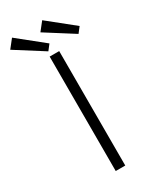

<svg xmlns="http://www.w3.org/2000/svg" viewBox="-295 -897 784 959"><g transform="rotate(-30 97.0 -418.0)"><path d="M252 -686 91 -788 129 -836 276.5 -717.5ZM78 -686 -83 -788 -45 -836 102.5 -717.5ZM70.5 -660H125.5V0H70.5Z"/></g></svg>

Font: League Spartan Light
Style: Regular
Weight: 277
Foundry: The League of Moveable Type
Version: Version 2.002